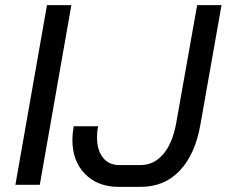

<svg xmlns="http://www.w3.org/2000/svg" viewBox="-20 -720 883 748"><path d="M163 -700H258L135 0H40ZM262 -176Q262 -198 267 -228H362Q358 -208 358 -185Q358 -135 381 -106Q404 -77 444 -77H528Q580 -77 616 -119.5Q652 -162 666 -238L748 -700H843L761 -236Q741 -120 681 -56Q621 8 528 8H442Q361 8 311.5 -42Q262 -92 262 -176Z"/></svg>

Font: Bai Jamjuree Medium
Style: Italic
Weight: 500
Italic angle: -10°
Version: Version 1.000; ttfautohint (v1.6)